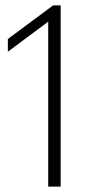

<svg xmlns="http://www.w3.org/2000/svg" viewBox="-20 -689 326 709"><path d="M204 -669V0H158V-609L9 -498V-545L176 -669Z"/></svg>

Font: KaputaLibre
Style: Regular
Weight: 400
Designer: Multiple designers
Foundry: Textual
Version: Version 2.900